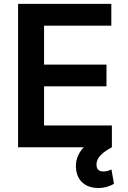

<svg xmlns="http://www.w3.org/2000/svg" viewBox="-20 -747 648 974"><path d="M545.5 112.9C536.2 116.8 522.4 122.9 504.6 122.9C480.1 122.9 469.5 110.1 469.5 87.4C469.5 50.4 503.6 24.5 547.2 0H547.6V-110.4H203.5V-308.9H520.2V-419.4H203.5V-616.8H544.7V-727.3H71.7V0H405.2C372.9 32.7 360.8 74.2 366.1 112.9C373.2 173.7 417.6 206.7 478.7 206.7C514.6 206.7 541.2 195.3 558.2 185.4Z"/></svg>

Font: TID UI Semi Bold
Style: Regular
Weight: 600
Designer: The TID Project Authors
Foundry: Bakken & Bæck
Version: Version 1.001;hotconv 1.0.109;makeotfexe 2.5.65596